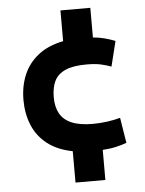

<svg xmlns="http://www.w3.org/2000/svg" viewBox="-56 -737 671 890"><g transform="rotate(-5 280.0 -291.5)"><path d="M259 109V-37Q187 -51 141 -87.5Q95 -124 73.5 -177Q52 -230 52 -293Q52 -357 74 -409.5Q96 -462 142 -498.5Q188 -535 259 -549V-692H398V-554Q424 -552 449.5 -545.5Q475 -539 501 -529L472 -412Q451 -420 424.5 -426Q398 -432 357 -432Q295 -432 259 -416Q223 -400 208 -369.5Q193 -339 193 -293Q193 -249 210 -218Q227 -187 264.5 -171Q302 -155 363 -155Q395 -155 429 -159.5Q463 -164 491 -172L510 -54Q489 -46 461 -39.5Q433 -33 398 -31V109Z"/></g></svg>

Font: Ubuntu Sans Mono
Style: Regular
Weight: 400
Monospace: yes
Designer: Dalton Maag Ltd
Foundry: Dalton Maag Ltd
Version: Version 1.006